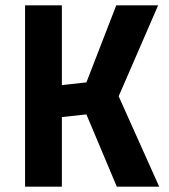

<svg xmlns="http://www.w3.org/2000/svg" viewBox="-20 -700 633 720"><path d="M212 0H74V-680H212V-381L304 -391L416 -680H573L425 -339L577 0H418L304 -271L212 -261Z"/></svg>

Font: Titillium Web
Style: Bold
Weight: 700
Version: Version 1.001;PS 57.000;hotconv 1.0.70;makeotf.lib2.5.55311